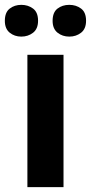

<svg xmlns="http://www.w3.org/2000/svg" viewBox="-35 -772 375 792"><path d="M227 0H78V-546H227ZM-15 -686Q-15 -721 5 -736.5Q25 -752 52.9 -752Q80.8 -752 101.4 -736.6Q122 -721.2 122 -686.4Q122 -653 101.4 -637Q80.8 -621 52.9 -621Q25 -621 5 -637.2Q-15 -653.5 -15 -686ZM182 -686Q182 -721 202.1 -736.5Q222.3 -752 250.6 -752Q279 -752 299.5 -736.6Q320 -721.2 320 -686.4Q320 -653 299.4 -637Q278.9 -621 251 -621Q222.5 -621 202.3 -637.2Q182 -653.5 182 -686Z"/></svg>

Font: Noto Sans Gurmukhi
Style: Regular
Weight: 400
Designer: Jelle Bosma - Monotype Design Team
Foundry: Monotype Imaging Inc.
Version: Version 2.003